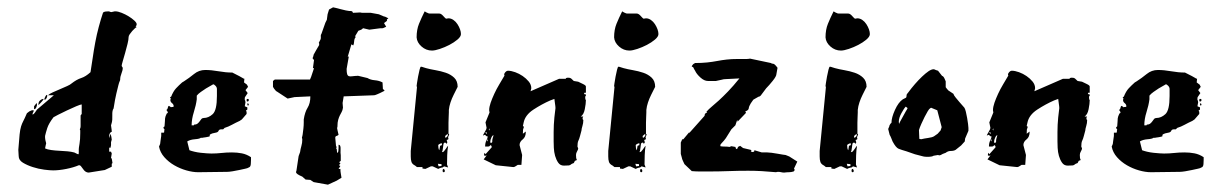

<svg xmlns="http://www.w3.org/2000/svg" viewBox="-20 -452 3335 524"><path d="M195 -1Q181 5 161 9Q141 13 125 13Q116 13 100.5 11Q85 9 69.5 4Q54 -1 42.5 -8Q31 -15 31 -26Q31 -30 30.5 -34.5Q30 -39 30 -43Q32 -71 33.5 -85Q35 -99 37.5 -107Q40 -115 43.5 -121.5Q47 -128 53 -142Q53 -143 55.5 -144.5Q58 -146 60 -148L67 -151H72Q72 -147 70.5 -145.5Q69 -144 69 -141V-139Q73 -141 75.5 -145Q78 -149 81 -153L127 -192H111Q115 -196 124 -200Q133 -204 143.5 -208.5Q154 -213 163 -217Q172 -221 175 -224Q189 -235 201.5 -239Q214 -243 227 -255Q230 -273 233 -294Q236 -315 240 -336.5Q244 -358 249.5 -378.5Q255 -399 261 -417Q263 -420 268 -420.5Q273 -421 276 -421Q278 -421 280 -420Q282 -419 284 -419L293 -421H295Q302 -421 312 -417Q322 -413 331 -407.5Q340 -402 346.5 -396Q353 -390 353 -386Q353 -382 350 -380L353 -378Q352 -378 348.5 -375Q345 -372 341 -367.5Q337 -363 334 -358.5Q331 -354 331 -351Q331 -344 328 -332Q325 -320 321.5 -307.5Q318 -295 315 -285Q312 -275 312 -272L315 -267Q315 -260 311.5 -251.5Q308 -243 308 -235Q308 -233 306.5 -230Q305 -227 303 -219Q301 -211 297.5 -196.5Q294 -182 290 -156Q286 -151 286.5 -137.5Q287 -124 285 -117L283 -110Q283 -108 284 -102.5Q285 -97 285 -92Q282 -92 280 -88.5Q278 -85 278 -81V-75L282 -87Q283 -83 284 -78Q285 -73 285 -71L283 -64V-56Q283 -54 282.5 -53Q282 -52 282 -51V-49H278V-38H283L285 -33L283 -21L285 -19Q285 -18 286 -13.5Q287 -9 287 -7L285 -5V3L266 12L222 19Q213 19 206.5 9Q200 -1 197 -1ZM103 -47Q109 -44 120 -42.5Q131 -41 142.5 -40.5Q154 -40 164.5 -39Q175 -38 182 -36Q183 -36 187.5 -33.5Q192 -31 194 -31Q195 -31 195 -36V-45Q195 -48 197 -59.5Q199 -71 199 -89V-97H198Q198 -100 199 -102Q200 -104 200 -108V-137L203 -141V-167Q200 -167 188 -162Q176 -157 162.5 -150.5Q149 -144 138 -138.5Q127 -133 126 -132Q113 -115 109 -102.5Q105 -90 103 -81V-76Q103 -74 103.5 -72Q104 -70 104 -69L106 -61Q106 -60 104.5 -54.5Q103 -49 103 -47ZM99 -182Q99 -180 93 -173.5Q87 -167 85 -165V-168Q85 -174 89.5 -178Q94 -182 99 -182ZM81 -166Q81 -164 79 -159Q77 -154 73 -154V-162L80 -171ZM108 -193Q109 -193 109 -191Q109 -188 107 -184Q105 -180 102 -180Q101 -180 101 -181Q101 -183 103.5 -188Q106 -193 108 -193Z M510 -112Q516 -112 519.5 -115Q523 -118 525 -121Q527 -124 529.5 -127Q532 -130 536 -130Q549 -130 560.5 -140.5Q572 -151 572 -190V-209Q572 -214 568 -218Q564 -222 562 -222Q561 -221 555 -218Q549 -215 542 -210.5Q535 -206 528 -201Q521 -196 517 -191V-181Q515 -165 509 -146Q503 -127 503 -110H509ZM653 -141 640 -126 634 -122Q623 -117 613 -111.5Q603 -106 593 -103L589 -99H584Q578 -99 576.5 -95Q575 -91 569 -90Q558 -88 555 -86Q552 -84 552 -83Q553 -81 553 -81Q553 -80 549.5 -79Q546 -78 542 -77.5Q538 -77 535 -76.5Q532 -76 533 -76H528Q525 -73 512 -72Q499 -71 491 -66L497 -42Q502 -40 510.5 -38Q519 -36 528 -35Q537 -34 545 -33.5Q553 -33 557 -33Q571 -33 584.5 -34.5Q598 -36 613 -36Q627 -36 640 -33.5Q653 -31 665 -23V-16Q665 -11 664.5 -4.5Q664 2 661 4L657 6Q656 7 649 8.5Q642 10 633 12Q624 14 614.5 15.5Q605 17 600 17Q580 17 560.5 17.5Q541 18 521 18Q506 18 488.5 13Q471 8 455.5 -1Q440 -10 428.5 -23Q417 -36 414 -52L417 -59Q417 -61 418 -67Q419 -73 420 -81V-90H427L428 -91Q428 -97 429 -98Q429 -99 427.5 -100.5Q426 -102 426 -104Q426 -105 429 -107L430 -120Q430 -124 430.5 -129Q431 -134 435 -142L438 -144Q438 -148 434 -152Q437 -153 438 -158Q439 -163 441 -163Q442 -163 442 -162.5Q442 -162 443 -162L447 -159Q448 -160 448 -160H451Q454 -160 454 -162Q454 -167 449.5 -170.5Q445 -174 445 -179Q445 -181 446 -182Q446 -184 445 -185Q444 -186 444 -187L447 -188Q453 -203 460.5 -211Q468 -219 477 -227L482 -230Q496 -239 509.5 -250Q523 -261 540 -261Q557 -261 576.5 -257.5Q596 -254 614 -254Q638 -242 641.5 -239.5Q645 -237 647 -237L646 -227L654 -221L657 -215L650 -206L656 -198L650 -189Q648 -187 648 -184Q648 -181 648 -179L649 -178L650 -173L648 -162L655 -159V-153L651 -150L653 -147ZM655 -182H657Q659 -182 659 -179Q659 -175 655 -175Q653 -175 653 -179Q653 -182 655 -182ZM659 -168Q659 -164 657 -164Q655 -164 655 -168Q655 -170 656 -170Q657 -170 659 -168Z M878 -426 889 -432Q890 -432 896 -430.5Q902 -429 909.5 -427Q917 -425 924 -423.5Q931 -422 933 -422H936Q943 -422 943 -417L963 -418Q966 -417 971 -417Q976 -417 981 -417H992L1014 -413L1028 -407Q1030 -407 1032 -406Q1034 -405 1036 -404L1040 -402L1036 -399V-395L1028 -389L1034 -379L1025 -375Q1016 -375 1011 -374L988 -371L971 -375L966 -371L958 -368L949 -353L951 -351Q947 -347 946.5 -339Q946 -331 944 -328L939 -331L929 -297L932 -298L926 -264Q926 -254 927.5 -249.5Q929 -245 932.5 -244Q936 -243 942.5 -244Q949 -245 958 -245L983 -239Q991 -234 1003 -233Q1015 -232 1024 -227L1025 -209L1029 -206V-204L1017 -198Q1015 -197 1009 -194.5Q1003 -192 1001 -192L918 -189L915 -171L916 -158Q915 -151 912.5 -146.5Q910 -142 907.5 -137Q905 -132 903 -125Q901 -118 901 -108Q901 -105 900.5 -104.5Q900 -104 900 -102.5Q900 -101 901 -97Q902 -93 904 -84Q902 -82 898.5 -81Q895 -80 895 -76L897 -54L899 -50L897 -48L899 -45L900 -35Q903 -35 903.5 -40.5Q904 -46 904 -48V-57Q910 -57 909.5 -45.5Q909 -34 910 -28V-13L905 -9Q906 -9 906.5 -8.5Q907 -8 908 -8L909 -6L905 -1L909 1L904 9H909Q909 16 910 21Q911 26 912 33L899 41L875 52L836 45L827 39L814 38L805 30Q788 23 788 18Q788 16 789 14L795 -26L799 -37Q800 -45 802.5 -53.5Q805 -62 805 -71Q805 -73 804.5 -74.5Q804 -76 804 -78Q805 -78 806 -85Q807 -92 808 -101Q809 -110 809 -117.5Q809 -125 809 -126Q812 -146 819.5 -158Q827 -170 827 -189L784 -187L765 -183L736 -202Q733 -203 728 -210L725 -215V-231L730 -235H826L829 -242L837 -266H834L837 -288L833 -293L836 -301H835Q836 -303 842.5 -314.5Q849 -326 851 -329V-333Q851 -334 850 -335L855 -345Q856 -348 855.5 -352.5Q855 -357 857 -359L868 -390L872 -398L874 -413ZM958 -245Q956 -245 955 -246Z M1113 0Q1105 -4 1103 -10Q1101 -16 1101 -25V-40L1118 -214Q1118 -215 1117.5 -215.5Q1117 -216 1117 -218Q1117 -217 1118 -225Q1119 -233 1121 -243Q1123 -253 1125 -261.5Q1127 -270 1129 -270Q1131 -270 1136.5 -268Q1142 -266 1143 -266Q1154 -263 1168.5 -260.5Q1183 -258 1196.5 -253.5Q1210 -249 1219.5 -240Q1229 -231 1229 -215L1218 -193Q1213 -183 1209.5 -172.5Q1206 -162 1205 -152Q1205 -151 1205 -145.5Q1205 -140 1204.5 -132.5Q1204 -125 1204 -117Q1204 -109 1204 -103V-87L1206 -85Q1206 -84 1204.5 -81.5Q1203 -79 1203 -76L1204 -73Q1204 -72 1202 -71Q1200 -70 1199 -70L1201 -63Q1200 -63 1200 -62L1198 -59Q1198 -60 1197.5 -60.5Q1197 -61 1197 -62L1194 -63L1191 -61Q1190 -59 1189 -49Q1188 -39 1186 -37H1188Q1191 -37 1196.5 -45.5Q1202 -54 1203 -54Q1201 -43 1200.5 -28.5Q1200 -14 1200 -3L1203 5L1192 2L1188 5Q1186 5 1180 7L1176 9L1161 2H1156L1141 9L1133 8V4H1118ZM1117 -350Q1117 -371 1123.5 -387Q1130 -403 1139 -421L1144 -418Q1145 -418 1147.5 -416.5Q1150 -415 1153 -415H1179Q1184 -415 1190 -408Q1196 -401 1198 -401Q1199 -401 1200.5 -401.5Q1202 -402 1204 -402Q1211 -402 1217.5 -397.5Q1224 -393 1228.5 -386Q1233 -379 1235.5 -372Q1238 -365 1238 -359Q1238 -352 1228.5 -344Q1219 -336 1206.5 -329.5Q1194 -323 1180.5 -318.5Q1167 -314 1159 -314Q1143 -314 1130.5 -325Q1118 -336 1117 -350ZM1176 -56Q1176 -54 1176.5 -49Q1177 -44 1179 -42L1181 -54L1186 -56V-61Q1183 -61 1179.5 -59Q1176 -57 1176 -56ZM1177 2 1185 1V-4L1175 -5ZM1191 9Q1194 11 1194 14Q1194 18 1191 18Q1188 18 1188 14Q1188 9 1191 9ZM1195 -81V-78Q1195 -76 1197 -76L1202 -81V-87Z M1305 -118 1316 -145Q1316 -147 1315.5 -148Q1315 -149 1315 -151Q1315 -160 1319 -171.5Q1323 -183 1329 -196Q1335 -209 1342.5 -221.5Q1350 -234 1357 -246Q1356 -247 1356 -248Q1356 -252 1359.5 -255.5Q1363 -259 1366 -259Q1375 -259 1386 -255Q1397 -251 1406.5 -244.5Q1416 -238 1423 -229.5Q1430 -221 1430 -211L1428 -203L1506 -237H1524Q1524 -239 1526.5 -239.5Q1529 -240 1530 -240Q1536 -240 1538.5 -238Q1541 -236 1546 -231L1558 -229Q1562 -227 1570.5 -223Q1579 -219 1579 -216V-199H1575L1574 -196Q1574 -195 1575 -195H1577Q1578 -194 1579 -194V-191L1577 -188Q1577 -180 1579 -179Q1579 -169 1576 -154Q1573 -139 1565 -134H1572Q1570 -132 1570 -129Q1570 -126 1571 -125.5Q1572 -125 1572 -124Q1572 -116 1569.5 -108Q1567 -100 1567 -96L1563 -81Q1561 -73 1558.5 -68Q1556 -63 1556 -52L1558 -47Q1558 -44 1555 -39Q1552 -34 1552 -29Q1552 -19 1554 -17V-15L1549 -13L1546 -7Q1540 -5 1538.5 -3.5Q1537 -2 1536 -1.5Q1535 -1 1532 -0.5Q1529 0 1519 0Q1509 0 1503.5 -8Q1498 -16 1495 -26.5Q1492 -37 1491.5 -48.5Q1491 -60 1491 -66Q1491 -81 1491 -91.5Q1491 -102 1491.5 -111.5Q1492 -121 1493 -131.5Q1494 -142 1496 -157Q1496 -161 1494.5 -170.5Q1493 -180 1493 -182L1482 -178Q1459 -168 1436 -153Q1413 -138 1409 -117L1407 -108L1410 -106Q1408 -101 1407.5 -98.5Q1407 -96 1407 -87L1415 -93V-92Q1415 -78 1406.5 -71.5Q1398 -65 1398 -56L1405 -29L1403 -2H1393Q1391 -1 1387.5 1.5Q1384 4 1381 4L1333 -1L1300 -17L1309 -29Q1307 -27 1306 -27H1305Q1302 -27 1301 -28Q1301 -33 1303 -35L1305 -31L1322 -50Q1322 -54 1319 -56Q1316 -53 1315 -52.5Q1314 -52 1304 -52Q1304 -62 1307.5 -68.5Q1311 -75 1311 -80H1309Q1307 -80 1304 -84Q1302 -84 1300.5 -83Q1299 -82 1298 -82Q1299 -85 1303.5 -92.5Q1308 -100 1308 -103ZM1319 -62Q1324 -62 1323.5 -66.5Q1323 -71 1327 -83Q1324 -83 1321 -76.5Q1318 -70 1318 -65Q1318 -63 1319 -62ZM1308 -91H1305V-90Q1305 -89 1309 -86ZM1311 -66V-72Q1310 -72 1310 -71Q1310 -70 1309.5 -69.5Q1309 -69 1309 -68ZM1316 -96V-102L1314 -98Z M1652 0Q1644 -4 1642 -10Q1640 -16 1640 -25V-40L1657 -214Q1657 -215 1656.5 -215.5Q1656 -216 1656 -218Q1656 -217 1657 -225Q1658 -233 1660 -243Q1662 -253 1664 -261.5Q1666 -270 1668 -270Q1670 -270 1675.5 -268Q1681 -266 1682 -266Q1693 -263 1707.5 -260.5Q1722 -258 1735.5 -253.5Q1749 -249 1758.5 -240Q1768 -231 1768 -215L1757 -193Q1752 -183 1748.5 -172.5Q1745 -162 1744 -152Q1744 -151 1744 -145.5Q1744 -140 1743.5 -132.5Q1743 -125 1743 -117Q1743 -109 1743 -103V-87L1745 -85Q1745 -84 1743.5 -81.5Q1742 -79 1742 -76L1743 -73Q1743 -72 1741 -71Q1739 -70 1738 -70L1740 -63Q1739 -63 1739 -62L1737 -59Q1737 -60 1736.5 -60.5Q1736 -61 1736 -62L1733 -63L1730 -61Q1729 -59 1728 -49Q1727 -39 1725 -37H1727Q1730 -37 1735.5 -45.5Q1741 -54 1742 -54Q1740 -43 1739.5 -28.5Q1739 -14 1739 -3L1742 5L1731 2L1727 5Q1725 5 1719 7L1715 9L1700 2H1695L1680 9L1672 8V4H1657ZM1656 -350Q1656 -371 1662.5 -387Q1669 -403 1678 -421L1683 -418Q1684 -418 1686.5 -416.5Q1689 -415 1692 -415H1718Q1723 -415 1729 -408Q1735 -401 1737 -401Q1738 -401 1739.5 -401.5Q1741 -402 1743 -402Q1750 -402 1756.5 -397.5Q1763 -393 1767.5 -386Q1772 -379 1774.5 -372Q1777 -365 1777 -359Q1777 -352 1767.5 -344Q1758 -336 1745.5 -329.5Q1733 -323 1719.5 -318.5Q1706 -314 1698 -314Q1682 -314 1669.5 -325Q1657 -336 1656 -350ZM1715 -56Q1715 -54 1715.5 -49Q1716 -44 1718 -42L1720 -54L1725 -56V-61Q1722 -61 1718.5 -59Q1715 -57 1715 -56ZM1716 2 1724 1V-4L1714 -5ZM1730 9Q1733 11 1733 14Q1733 18 1730 18Q1727 18 1727 14Q1727 9 1730 9ZM1734 -81V-78Q1734 -76 1736 -76L1741 -81V-87Z M1961 -75Q1956 -68 1951 -63Q1946 -58 1946 -56V-53Q1950 -52 1958 -52Q1966 -52 1971 -51L1976 -53L1987 -51L1989 -45L1993 -47L1994 -51L2000 -54L2008 -48L2029 -43L2031 -42L2029 -39L2033 -37L2038 -38L2039 -42L2059 -36H2074Q2078 -36 2086 -35Q2094 -34 2102 -32.5Q2110 -31 2116.5 -30Q2123 -29 2124 -29L2134 -25L2156 -11L2147 8L2149 12L2146 16Q2139 18 2133.5 18Q2128 18 2120 19Q2116 19 2112 18Q2108 17 2104 17Q2100 17 2098 18Q2077 16 2058.5 15Q2040 14 2022 14Q1994 14 1968 15Q1942 16 1912 16Q1901 16 1890 16Q1879 16 1868 15L1848 -4Q1847 -6 1844 -12.5Q1841 -19 1841 -21L1838 -32V-63L1842 -72H1845L1860 -90H1862L1903 -136V-137Q1903 -143 1910 -145L1908 -147Q1914 -154 1922.5 -161Q1931 -168 1942 -178Q1953 -188 1967 -202.5Q1981 -217 1998 -238L1959 -236Q1955 -236 1950 -234.5Q1945 -233 1934 -231H1912Q1902 -231 1891.5 -240.5Q1881 -250 1877 -259L1874 -264Q1874 -265 1872.5 -267.5Q1871 -270 1868 -270Q1868 -273 1872 -277L1877 -280Q1895 -280 1909.5 -281.5Q1924 -283 1937 -285.5Q1950 -288 1963.5 -289.5Q1977 -291 1993 -291H2010Q2013 -291 2017.5 -291Q2022 -291 2027 -292L2084 -280Q2086 -278 2090 -278Q2094 -278 2102 -267L2099 -250Q2099 -244 2089 -231.5Q2079 -219 2071 -211L2056 -191Q2053 -188 2050 -188L2036 -180L2029 -170Q2024 -162 2023.5 -156.5Q2023 -151 2014 -148L2016 -144L1993 -120L1992 -125L1987 -110L1976 -99Z M2229 0Q2221 -4 2219 -10Q2217 -16 2217 -25V-40L2234 -214Q2234 -215 2233.5 -215.5Q2233 -216 2233 -218Q2233 -217 2234 -225Q2235 -233 2237 -243Q2239 -253 2241 -261.5Q2243 -270 2245 -270Q2247 -270 2252.5 -268Q2258 -266 2259 -266Q2270 -263 2284.5 -260.5Q2299 -258 2312.5 -253.5Q2326 -249 2335.5 -240Q2345 -231 2345 -215L2334 -193Q2329 -183 2325.5 -172.5Q2322 -162 2321 -152Q2321 -151 2321 -145.5Q2321 -140 2320.5 -132.5Q2320 -125 2320 -117Q2320 -109 2320 -103V-87L2322 -85Q2322 -84 2320.5 -81.5Q2319 -79 2319 -76L2320 -73Q2320 -72 2318 -71Q2316 -70 2315 -70L2317 -63Q2316 -63 2316 -62L2314 -59Q2314 -60 2313.5 -60.5Q2313 -61 2313 -62L2310 -63L2307 -61Q2306 -59 2305 -49Q2304 -39 2302 -37H2304Q2307 -37 2312.5 -45.5Q2318 -54 2319 -54Q2317 -43 2316.5 -28.5Q2316 -14 2316 -3L2319 5L2308 2L2304 5Q2302 5 2296 7L2292 9L2277 2H2272L2257 9L2249 8V4H2234ZM2233 -350Q2233 -371 2239.5 -387Q2246 -403 2255 -421L2260 -418Q2261 -418 2263.5 -416.5Q2266 -415 2269 -415H2295Q2300 -415 2306 -408Q2312 -401 2314 -401Q2315 -401 2316.5 -401.5Q2318 -402 2320 -402Q2327 -402 2333.5 -397.5Q2340 -393 2344.5 -386Q2349 -379 2351.5 -372Q2354 -365 2354 -359Q2354 -352 2344.5 -344Q2335 -336 2322.5 -329.5Q2310 -323 2296.5 -318.5Q2283 -314 2275 -314Q2259 -314 2246.5 -325Q2234 -336 2233 -350ZM2292 -56Q2292 -54 2292.5 -49Q2293 -44 2295 -42L2297 -54L2302 -56V-61Q2299 -61 2295.5 -59Q2292 -57 2292 -56ZM2293 2 2301 1V-4L2291 -5ZM2307 9Q2310 11 2310 14Q2310 18 2307 18Q2304 18 2304 14Q2304 9 2307 9ZM2311 -81V-78Q2311 -76 2313 -76L2318 -81V-87Z M2407 -107Q2407 -109 2408 -110.5Q2409 -112 2410 -114L2413 -117Q2413 -131 2422.5 -152Q2432 -173 2444 -181L2452 -185Q2454 -186 2454 -189.5Q2454 -193 2455 -195L2459 -200Q2467 -211 2477 -222.5Q2487 -234 2496.5 -243Q2506 -252 2514 -257.5Q2522 -263 2528 -263Q2530 -263 2531.5 -262Q2533 -261 2540 -259L2551 -245Q2555 -244 2558 -237L2561 -230V-214L2564 -210Q2566 -208 2567 -206.5Q2568 -205 2570 -204L2582 -196Q2583 -192 2588 -186Q2593 -180 2598 -174L2612 -158Q2614 -155 2616 -147Q2618 -139 2619.5 -130Q2621 -121 2622 -113.5Q2623 -106 2623 -103V-95L2614 -74L2613 -66L2603 -55L2588 -43Q2583 -40 2575 -40Q2567 -40 2561 -35L2553 -32Q2547 -28 2543 -28Q2542 -28 2541.5 -28.5Q2541 -29 2540 -29L2528 -27Q2524 -24 2511 -24Q2504 -24 2500 -25L2477 -31L2454 -39Q2440 -43 2432.5 -46Q2425 -49 2416 -66Q2414 -71 2412 -76Q2410 -81 2408 -84L2404 -100ZM2489 -73 2494 -72Q2502 -74 2513 -75.5Q2524 -77 2529 -80L2539 -87L2547 -96L2550 -105L2538 -151L2521 -158L2518 -156Q2516 -155 2512 -148.5Q2508 -142 2503.5 -133Q2499 -124 2494.5 -114Q2490 -104 2488 -97ZM2452 -161Q2447 -156 2440 -143Q2433 -130 2433 -120Q2433 -116 2434 -114L2436 -119L2452 -148Q2456 -154 2457 -157Z M2680 -118 2691 -145Q2691 -147 2690.5 -148Q2690 -149 2690 -151Q2690 -160 2694 -171.5Q2698 -183 2704 -196Q2710 -209 2717.5 -221.5Q2725 -234 2732 -246Q2731 -247 2731 -248Q2731 -252 2734.5 -255.5Q2738 -259 2741 -259Q2750 -259 2761 -255Q2772 -251 2781.5 -244.5Q2791 -238 2798 -229.5Q2805 -221 2805 -211L2803 -203L2881 -237H2899Q2899 -239 2901.5 -239.5Q2904 -240 2905 -240Q2911 -240 2913.5 -238Q2916 -236 2921 -231L2933 -229Q2937 -227 2945.5 -223Q2954 -219 2954 -216V-199H2950L2949 -196Q2949 -195 2950 -195H2952Q2953 -194 2954 -194V-191L2952 -188Q2952 -180 2954 -179Q2954 -169 2951 -154Q2948 -139 2940 -134H2947Q2945 -132 2945 -129Q2945 -126 2946 -125.5Q2947 -125 2947 -124Q2947 -116 2944.5 -108Q2942 -100 2942 -96L2938 -81Q2936 -73 2933.5 -68Q2931 -63 2931 -52L2933 -47Q2933 -44 2930 -39Q2927 -34 2927 -29Q2927 -19 2929 -17V-15L2924 -13L2921 -7Q2915 -5 2913.5 -3.5Q2912 -2 2911 -1.5Q2910 -1 2907 -0.5Q2904 0 2894 0Q2884 0 2878.5 -8Q2873 -16 2870 -26.5Q2867 -37 2866.5 -48.5Q2866 -60 2866 -66Q2866 -81 2866 -91.5Q2866 -102 2866.5 -111.5Q2867 -121 2868 -131.5Q2869 -142 2871 -157Q2871 -161 2869.5 -170.5Q2868 -180 2868 -182L2857 -178Q2834 -168 2811 -153Q2788 -138 2784 -117L2782 -108L2785 -106Q2783 -101 2782.5 -98.5Q2782 -96 2782 -87L2790 -93V-92Q2790 -78 2781.5 -71.5Q2773 -65 2773 -56L2780 -29L2778 -2H2768Q2766 -1 2762.5 1.5Q2759 4 2756 4L2708 -1L2675 -17L2684 -29Q2682 -27 2681 -27H2680Q2677 -27 2676 -28Q2676 -33 2678 -35L2680 -31L2697 -50Q2697 -54 2694 -56Q2691 -53 2690 -52.5Q2689 -52 2679 -52Q2679 -62 2682.5 -68.5Q2686 -75 2686 -80H2684Q2682 -80 2679 -84Q2677 -84 2675.5 -83Q2674 -82 2673 -82Q2674 -85 2678.5 -92.5Q2683 -100 2683 -103ZM2694 -62Q2699 -62 2698.5 -66.5Q2698 -71 2702 -83Q2699 -83 2696 -76.5Q2693 -70 2693 -65Q2693 -63 2694 -62ZM2683 -91H2680V-90Q2680 -89 2684 -86ZM2686 -66V-72Q2685 -72 2685 -71Q2685 -70 2684.5 -69.5Q2684 -69 2684 -68ZM2691 -96V-102L2689 -98Z M3110 -112Q3116 -112 3119.5 -115Q3123 -118 3125 -121Q3127 -124 3129.5 -127Q3132 -130 3136 -130Q3149 -130 3160.5 -140.5Q3172 -151 3172 -190V-209Q3172 -214 3168 -218Q3164 -222 3162 -222Q3161 -221 3155 -218Q3149 -215 3142 -210.5Q3135 -206 3128 -201Q3121 -196 3117 -191V-181Q3115 -165 3109 -146Q3103 -127 3103 -110H3109ZM3253 -141 3240 -126 3234 -122Q3223 -117 3213 -111.5Q3203 -106 3193 -103L3189 -99H3184Q3178 -99 3176.5 -95Q3175 -91 3169 -90Q3158 -88 3155 -86Q3152 -84 3152 -83Q3153 -81 3153 -81Q3153 -80 3149.5 -79Q3146 -78 3142 -77.5Q3138 -77 3135 -76.5Q3132 -76 3133 -76H3128Q3125 -73 3112 -72Q3099 -71 3091 -66L3097 -42Q3102 -40 3110.5 -38Q3119 -36 3128 -35Q3137 -34 3145 -33.5Q3153 -33 3157 -33Q3171 -33 3184.5 -34.5Q3198 -36 3213 -36Q3227 -36 3240 -33.5Q3253 -31 3265 -23V-16Q3265 -11 3264.5 -4.5Q3264 2 3261 4L3257 6Q3256 7 3249 8.5Q3242 10 3233 12Q3224 14 3214.5 15.5Q3205 17 3200 17Q3180 17 3160.5 17.5Q3141 18 3121 18Q3106 18 3088.5 13Q3071 8 3055.5 -1Q3040 -10 3028.5 -23Q3017 -36 3014 -52L3017 -59Q3017 -61 3018 -67Q3019 -73 3020 -81V-90H3027L3028 -91Q3028 -97 3029 -98Q3029 -99 3027.5 -100.5Q3026 -102 3026 -104Q3026 -105 3029 -107L3030 -120Q3030 -124 3030.5 -129Q3031 -134 3035 -142L3038 -144Q3038 -148 3034 -152Q3037 -153 3038 -158Q3039 -163 3041 -163Q3042 -163 3042 -162.5Q3042 -162 3043 -162L3047 -159Q3048 -160 3048 -160H3051Q3054 -160 3054 -162Q3054 -167 3049.5 -170.5Q3045 -174 3045 -179Q3045 -181 3046 -182Q3046 -184 3045 -185Q3044 -186 3044 -187L3047 -188Q3053 -203 3060.5 -211Q3068 -219 3077 -227L3082 -230Q3096 -239 3109.5 -250Q3123 -261 3140 -261Q3157 -261 3176.5 -257.5Q3196 -254 3214 -254Q3238 -242 3241.5 -239.5Q3245 -237 3247 -237L3246 -227L3254 -221L3257 -215L3250 -206L3256 -198L3250 -189Q3248 -187 3248 -184Q3248 -181 3248 -179L3249 -178L3250 -173L3248 -162L3255 -159V-153L3251 -150L3253 -147ZM3255 -182H3257Q3259 -182 3259 -179Q3259 -175 3255 -175Q3253 -175 3253 -179Q3253 -182 3255 -182ZM3259 -168Q3259 -164 3257 -164Q3255 -164 3255 -168Q3255 -170 3256 -170Q3257 -170 3259 -168Z"/></svg>

Font: East Sea Dokdo
Style: Regular
Weight: 400
Designer: YoonDesign Inc.
Foundry: YoonDesign Inc.
Version: Version 1.00